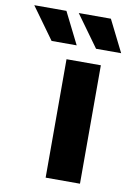

<svg xmlns="http://www.w3.org/2000/svg" viewBox="-197 -805 590 859"><g transform="rotate(10 98.0 -375.5)"><path d="M72 -538H228V0H72ZM-112 -751H34L106 -607H-8ZM90 -751H236L308 -607H194Z"/></g></svg>

Font: APTA Sans Regular
Style: Bold Italic
Weight: 700
Version: Version 7.200